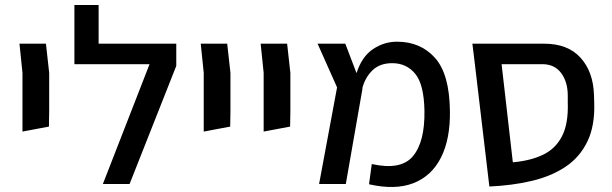

<svg xmlns="http://www.w3.org/2000/svg" viewBox="-20 -737 2450 769"><path d="M70 -210V-445L58 -562H164L177 -445V-293L176 -230Z M392 0 579 -480H278V-717H375V-562H686V-473L499 0Z M796 -210V-445L784 -562H890L903 -445V-293L902 -230Z M1036 -210V-445L1024 -562H1130L1143 -445V-293L1142 -230Z M1258 0 1330 -387 1252 -562H1363L1408 -444Q1429 -510 1473.5 -540Q1518 -570 1570 -570Q1664 -570 1722 -505.5Q1780 -441 1782 -294Q1784 -181 1746.5 -106.5Q1709 -32 1636 -3.5Q1563 25 1458 1L1469 -80Q1586 -54 1634 -111.5Q1682 -169 1680 -294Q1678 -399 1643 -441.5Q1608 -484 1551 -484Q1501 -484 1471.5 -455Q1442 -426 1431 -383H1432L1365 0Z M1940 10 1882 -480 1872 -562H2160Q2254 -562 2305 -506Q2356 -450 2359 -357L2360 -325Q2363 -233 2332.5 -170Q2302 -107 2245 -69Q2188 -31 2110 -12.5Q2032 6 1940 10ZM2152 -480H1989L2034 -87Q2104 -93 2154.5 -117Q2205 -141 2231 -191.5Q2257 -242 2254 -327V-354Q2254 -409 2227.5 -444.5Q2201 -480 2152 -480Z"/></svg>

Font: Assistant SemiBold
Style: Regular
Weight: 600
Designer: Hebrew By Ben Nathan, Latin by Paul Hunt
Version: Version 3.000